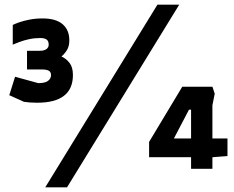

<svg xmlns="http://www.w3.org/2000/svg" viewBox="-20 -728 1011 828"><path d="M140 -285Q124 -285 109.8 -286Q95.5 -287 83 -289L20 -317.5L45 -397L145 -369.5Q174 -369.5 187 -379.2Q200 -389 200 -404Q200 -417.5 190.5 -423Q181 -428.5 158.5 -428.5H96.5V-509H152.5Q169.5 -509 179.8 -516Q190 -523 190 -535.5Q190 -551.5 180.5 -557.8Q171 -564 153.5 -564Q128.5 -564 105.5 -559Q82.5 -554 64.5 -547.2Q46.5 -540.5 35 -535.5V-620.5Q45 -625.5 63.5 -632Q82 -638.5 107.8 -643.5Q133.5 -648.5 164 -648.5Q220.5 -648.5 249.8 -623.8Q279 -599 279 -554Q279 -528 268.2 -511.2Q257.5 -494.5 245 -484.5Q266 -475 280.2 -456.2Q294.5 -437.5 294.5 -404.5Q294.5 -285 140 -285ZM175 80 659 -708H753L269 80ZM804 0V-50H623V-116L766 -354H896L906 -324L896 -274V-131H961V-55L896 -50V0ZM730 -131H804V-255H795Z"/></svg>

Font: Rowdies
Style: Regular
Weight: 400
Designer: Jaikishan Patel
Version: Version 1.000; ttfautohint (v1.8.3)